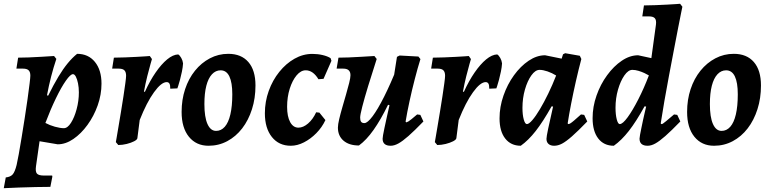

<svg xmlns="http://www.w3.org/2000/svg" viewBox="-49 -757 4060 1013"><path d="M-18.6 179.2Q6.7 176.3 18.1 163Q29.6 149.7 38.7 113.2Q43 94.9 50 56.4Q57 17.9 65.1 -32.1Q73.1 -82 81.5 -134.6Q89.8 -187.2 96.4 -234.6Q103 -281.9 107 -315.1Q111.1 -348.2 111.1 -358.1Q111.1 -377.3 102 -386.1Q92.9 -394.9 72.6 -394.9H37.5L46.7 -452.8Q69.5 -452.8 101.9 -454Q134.3 -455.2 169.7 -457.4Q205.1 -459.6 236.2 -461.5L248.3 -446.3Q217.8 -355.3 198.9 -254.1L205.2 -252.4Q233.9 -310.6 259 -352.2Q284.1 -393.8 308.4 -423.3Q332.6 -452.7 357.9 -473Q416.9 -473 451.7 -430.4Q486.5 -387.8 486.5 -315.6Q486.5 -257.7 466.4 -201Q446.3 -144.4 412.6 -98Q378.9 -51.5 338 -23.6Q297.2 4.4 255.6 4.4L159.7 -11.8L140.9 120.2Q136.9 148.6 145.9 158.9Q154.9 169.2 182.9 169.2H226.2L227.2 175.2L216.7 228.9Q182.5 228.9 139 229.9Q95.6 230.9 51.7 232.4Q7.7 233.9 -29.1 235.9ZM335.9 -365.7Q322.7 -365.7 298.5 -331.2Q274.3 -296.8 246 -238.4Q217.7 -180 190.5 -108.3Q213 -96.2 240.6 -88.4Q268.3 -80.7 288.1 -80.7Q307.5 -80.7 325.5 -109Q343.6 -137.4 355.3 -181Q367.1 -224.6 367.1 -269.8Q367.1 -295.5 362.6 -317.4Q358.1 -339.3 351.2 -352.5Q344.3 -365.7 335.9 -365.7Z M562.2 -7.2Q562.2 -7.2 566.2 -29.8Q570.2 -52.4 576.2 -88.8Q582.2 -125.3 589.3 -167.2Q596.3 -209.2 602.3 -248.8Q608.3 -288.5 612.3 -317.9Q616.3 -347.2 616.3 -357.2Q616.3 -376.7 607.5 -385.8Q598.7 -394.9 577.8 -394.9H542.7L551.9 -452.8Q579.5 -452.8 611.9 -454.2Q644.4 -455.7 673.9 -457.1Q703.5 -458.6 722.4 -460Q741.4 -461.5 741.4 -461.5L752.7 -445.4Q752.7 -445.4 745.2 -419.6Q737.7 -393.8 727.9 -354.4Q718.1 -315 710.4 -273.1L715.7 -273Q742 -330.9 772.2 -374.6Q802.4 -418.4 832.9 -443.6Q863.4 -468.8 891.2 -469.9Q899.8 -464.8 907.4 -451.1Q915 -437.5 916.8 -422.5Q915.5 -402.2 910.8 -379.2Q906.1 -356.2 900.7 -336.1Q895.3 -315.9 891.1 -303.3Q886.8 -290.7 886.8 -290.7L849.3 -289Q849.7 -308 844.9 -315.9Q840 -323.8 830.6 -323.8Q802.2 -323.8 763.6 -270.3Q724.9 -216.9 688.1 -123.8L675.8 -28Q674.9 -20 658.6 -11.6Q642.3 -3.2 619.4 2.5Q596.6 8.1 575.1 8.1Z M1051.4 12Q986.2 12 947.7 -35.4Q909.2 -82.9 909.2 -166.4Q909.2 -231.1 927.7 -286.7Q946.1 -342.2 979.7 -383.9Q1013.3 -425.6 1058.4 -449.3Q1103.4 -473 1155.6 -473Q1223.9 -473 1261.4 -429.7Q1298.9 -386.5 1298.9 -306Q1298.9 -238.6 1280.4 -180.8Q1262 -122.9 1228.7 -79.6Q1195.4 -36.4 1150 -12.2Q1104.7 12 1051.4 12ZM1091 -66.4Q1117.7 -66.4 1136.9 -88.1Q1156.2 -109.8 1166.4 -153.2Q1176.6 -196.6 1176.6 -259.5Q1176.6 -321.6 1161.2 -353.8Q1145.8 -386 1115 -386Q1088.8 -386 1069.3 -365.1Q1049.9 -344.2 1039.6 -304.6Q1029.4 -265 1029.4 -207.9Q1029.4 -139.2 1045.6 -102.8Q1061.8 -66.4 1091 -66.4Z M1563.8 -386.1Q1538.2 -386.1 1515.7 -359.3Q1493.3 -332.4 1479.5 -288.6Q1465.8 -244.9 1465.8 -193.4Q1465.8 -142.2 1481.9 -112.8Q1498 -83.5 1525.4 -83.5Q1550.9 -83.5 1576.4 -105.5Q1602 -127.5 1619.1 -164.6L1636.2 -162.7L1667.9 -123.4Q1650.2 -85.3 1620.1 -54.6Q1589.9 -24 1554.8 -6Q1519.7 12 1485.3 12Q1422.3 12 1385.4 -34.3Q1348.5 -80.6 1348.5 -159.3Q1348.5 -221 1368.9 -277.4Q1389.2 -333.8 1424.7 -377.9Q1460.1 -421.9 1504.8 -447.2Q1549.6 -472.6 1599.3 -472.6Q1627.1 -472.6 1652.8 -466.6Q1678.4 -460.7 1695.1 -450.2L1699.7 -436.1L1658 -341.1L1631 -339Q1602.7 -386.1 1563.8 -386.1Z M1844.8 10.6Q1793.1 10.6 1763.4 -14.8Q1733.8 -40.3 1733.8 -83.7Q1733.8 -99.8 1740.6 -128.6Q1747.4 -157.4 1757.3 -191.3Q1767.2 -225.2 1776.8 -258.8Q1786.5 -292.4 1793.3 -319.6Q1800.1 -346.8 1800.1 -360.3Q1800.1 -394.9 1762.2 -394.9H1727L1736.8 -452.8Q1759.2 -452.8 1790.7 -454Q1822.2 -455.2 1857.8 -457.4Q1893.4 -459.6 1926.3 -461.5L1938.5 -445.9Q1913.2 -368.2 1893.4 -303.1Q1873.6 -238 1862.4 -194.3Q1851.2 -150.6 1851.2 -136.7Q1851.2 -121.8 1856.1 -114.7Q1861.1 -107.5 1873.5 -107.5Q1889.9 -107.5 1917.1 -143.9Q1944.2 -180.3 1977.9 -247.3Q2011.5 -314.2 2047.9 -405.3L2022.8 -197L1998.4 -204.1Q1959.7 -124.9 1921.9 -71.5Q1884.1 -18 1844.8 10.6ZM2012.5 12Q1969.7 12 1969.7 -25Q1969.7 -31 1972 -44.2Q1974.3 -57.4 1979.4 -81.7Q1984.5 -106 1993.1 -144.9Q2001.6 -183.8 2014.5 -239.7L2020 -295.4L2045.4 -457.1L2059.4 -464.1L2158.6 -458.7L2169.2 -445.3Q2154.5 -398.3 2139.4 -339.6Q2124.2 -281 2111.6 -222.6Q2098.9 -164.1 2090.9 -115.3L2094.4 -111.3Q2099.4 -112.7 2105.2 -115.9Q2111 -119.2 2122 -128.2Q2133 -137.1 2151.8 -153.2L2168.7 -150.9L2184.9 -116.1Q2137.6 -67.2 2106 -39.4Q2074.5 -11.7 2052.7 0.1Q2031 12 2012.5 12Z M2245.2 -7.2Q2245.2 -7.2 2249.2 -29.8Q2253.2 -52.4 2259.2 -88.8Q2265.2 -125.3 2272.3 -167.2Q2279.3 -209.2 2285.3 -248.8Q2291.3 -288.5 2295.3 -317.9Q2299.3 -347.2 2299.3 -357.2Q2299.3 -376.7 2290.5 -385.8Q2281.7 -394.9 2260.8 -394.9H2225.7L2234.9 -452.8Q2262.5 -452.8 2294.9 -454.2Q2327.4 -455.7 2356.9 -457.1Q2386.5 -458.6 2405.4 -460Q2424.4 -461.5 2424.4 -461.5L2435.7 -445.4Q2435.7 -445.4 2428.2 -419.6Q2420.7 -393.8 2410.9 -354.4Q2401.1 -315 2393.4 -273.1L2398.7 -273Q2425 -330.9 2455.2 -374.6Q2485.4 -418.4 2515.9 -443.6Q2546.4 -468.8 2574.2 -469.9Q2582.8 -464.8 2590.4 -451.1Q2598 -437.5 2599.8 -422.5Q2598.5 -402.2 2593.8 -379.2Q2589.1 -356.2 2583.7 -336.1Q2578.3 -315.9 2574.1 -303.3Q2569.8 -290.7 2569.8 -290.7L2532.3 -289Q2532.7 -308 2527.9 -315.9Q2523 -323.8 2513.6 -323.8Q2485.2 -323.8 2446.6 -270.3Q2407.9 -216.9 2371.1 -123.8L2358.8 -28Q2357.9 -20 2341.6 -11.6Q2325.3 -3.2 2302.4 2.5Q2279.6 8.1 2258.1 8.1Z M2949.4 -102.3Q2954 -102.3 2960.5 -106.3Q2967 -110.2 2980.2 -121.4Q2993.5 -132.6 3016.3 -153.2L3033.2 -150.9L3049.4 -116.1Q3000.4 -65.5 2968.9 -37.8Q2937.3 -10.1 2916.1 1Q2895 12 2874.8 12Q2855.8 12 2845 2.5Q2834.2 -7.1 2834.2 -24.5Q2834.2 -35.5 2843.2 -78.3Q2852.3 -121.2 2869.1 -194.8L2861.3 -195.9Q2815.9 -114.9 2777.4 -65.8Q2739 -16.6 2698.6 12Q2646.3 12 2616.5 -26.2Q2586.6 -64.4 2586.6 -132.4Q2586.6 -193 2607.3 -252.4Q2627.9 -311.8 2662.7 -359.8Q2697.5 -407.9 2740.3 -436.6Q2783.1 -465.4 2826.9 -465.4L2914.3 -447.6L2921.5 -470.4L2932.8 -476.3L3010.2 -462.7L3018.2 -445.7Q3003.5 -390.5 2989.5 -328.8Q2975.6 -267.2 2964.3 -209.6Q2953.1 -152 2946 -105.9ZM2730.9 -102.3Q2741.6 -102.3 2759.8 -123.4Q2778.1 -144.6 2799.7 -181Q2821.4 -217.4 2843.6 -263.1Q2865.8 -308.8 2885.2 -358.6Q2863.5 -372.1 2839.6 -380.3Q2815.6 -388.4 2798 -388.4Q2775.3 -388.4 2754.5 -359.3Q2733.7 -330.1 2720.6 -284.5Q2707.5 -238.9 2707.5 -188.1Q2707.5 -151.3 2714.3 -126.8Q2721 -102.3 2730.9 -102.3Z M3440.4 -102.3Q3444.5 -102.3 3448.4 -104.7Q3452.4 -107.1 3465.4 -117.8Q3478.4 -128.5 3507.3 -153.2L3524.2 -150.9L3540.4 -116.1Q3493.1 -67.2 3461.5 -39.4Q3430 -11.7 3408.5 0.1Q3387.1 12 3368 12Q3325.2 12 3325.2 -25.6Q3325.2 -30.7 3327.9 -45.8Q3330.6 -60.9 3334.9 -81.4Q3339.1 -102 3343.7 -123.6Q3348.4 -145.1 3352.9 -164.1Q3357.4 -183.1 3360.1 -194.8L3351.7 -195.9Q3307.3 -115.3 3268.6 -65.9Q3229.9 -16.5 3189.6 12Q3136.8 12 3107.2 -26.5Q3077.6 -65 3077.6 -133.5Q3077.6 -194.1 3098.3 -252.9Q3118.9 -311.8 3154 -359.8Q3189 -407.9 3231.6 -436.6Q3274.1 -465.4 3317.9 -465.4L3387.6 -450.3L3411.8 -627Q3414.8 -650.4 3406.2 -660.5Q3397.6 -670.5 3374.9 -670.5H3339.8L3348.5 -728.4Q3376.4 -728.4 3409.3 -729.8Q3442.2 -731.3 3472 -732.7Q3501.8 -734.2 3520.5 -735.6Q3539.2 -737.1 3539.2 -737.1L3551.3 -721.5Q3551.3 -721.5 3545 -691Q3538.7 -660.6 3528.6 -608.5Q3518.5 -556.5 3506.1 -491.5Q3493.7 -426.6 3480.6 -357.6Q3467.5 -288.6 3456.2 -223.2Q3445 -157.9 3437 -105.9ZM3220.8 -102.3Q3236.2 -102.3 3262.4 -138.1Q3288.6 -174 3318.5 -232.4Q3348.5 -290.8 3374.5 -359.1Q3365.7 -364.6 3351.2 -371.4Q3336.6 -378.2 3319.6 -383.3Q3302.6 -388.4 3287.4 -388.4Q3265.7 -388.4 3245.2 -359Q3224.7 -329.5 3211.6 -284Q3198.5 -238.4 3198.5 -188.8Q3198.5 -152.1 3205 -127.2Q3211.5 -102.3 3220.8 -102.3Z M3718.4 12Q3653.2 12 3614.7 -35.4Q3576.2 -82.9 3576.2 -166.4Q3576.2 -231.1 3594.7 -286.7Q3613.1 -342.2 3646.7 -383.9Q3680.3 -425.6 3725.4 -449.3Q3770.4 -473 3822.6 -473Q3890.9 -473 3928.4 -429.7Q3965.9 -386.5 3965.9 -306Q3965.9 -238.6 3947.4 -180.8Q3929 -122.9 3895.7 -79.6Q3862.4 -36.4 3817 -12.2Q3771.7 12 3718.4 12ZM3758 -66.4Q3784.7 -66.4 3803.9 -88.1Q3823.2 -109.8 3833.4 -153.2Q3843.6 -196.6 3843.6 -259.5Q3843.6 -321.6 3828.2 -353.8Q3812.8 -386 3782 -386Q3755.8 -386 3736.3 -365.1Q3716.9 -344.2 3706.6 -304.6Q3696.4 -265 3696.4 -207.9Q3696.4 -139.2 3712.6 -102.8Q3728.8 -66.4 3758 -66.4Z"/></svg>

Font: Alegreya
Style: Italic
Weight: 400
Italic angle: -7°
Designer: Juan Pablo del Peral
Foundry: Huerta Tipografica
Version: Version 2.009